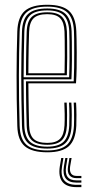

<svg xmlns="http://www.w3.org/2000/svg" viewBox="-20 -626 382 797"><path d="M176.5 6.2Q113 6.2 83.2 -18.8Q53.5 -43.8 51.8 -103.2Q50 -161.5 49.4 -213.4Q48.8 -265.2 48.8 -312.9Q48.8 -360.5 49.6 -405.8Q50.5 -451 51.8 -495.8Q53.8 -555 82.9 -580.6Q112 -606.2 176.2 -606.2Q238.2 -606.2 266.2 -581Q294.2 -555.8 296.8 -496.8Q297.2 -488.5 297.8 -464.6Q298.2 -440.8 298.5 -408.4Q298.8 -376 298.1 -342.1Q297.5 -308.2 295.5 -280H97.8Q98 -250.5 98.4 -222.4Q98.8 -194.2 99.4 -165.5Q100 -136.8 100.8 -105.2Q102 -66.8 119.2 -49.8Q136.5 -32.8 176.5 -32.8Q212.5 -32.8 229.1 -49.6Q245.8 -66.5 247.8 -105.8Q248.8 -124.8 248.5 -152.9Q248.2 -181 247 -200H256.8Q258.2 -176.5 258.4 -148.6Q258.5 -120.8 257.8 -105.2Q255.5 -62.2 236.5 -43.6Q217.5 -25 176.5 -25Q131.8 -25 112 -43.8Q92.2 -62.5 90.8 -105Q89.8 -140.5 89.1 -171.5Q88.5 -202.5 88.2 -231.4Q88 -260.2 87.8 -288.5H286Q287.2 -314.8 287.8 -347.1Q288.2 -379.5 288.1 -410.6Q288 -441.8 287.8 -465.1Q287.5 -488.5 287 -496.2Q284.8 -551.5 258.8 -575Q232.8 -598.5 176.2 -598.5Q116.5 -598.5 89.9 -574.4Q63.2 -550.2 61.5 -494.8Q60.2 -451.8 59.4 -406.6Q58.5 -361.5 58.5 -313.5Q58.5 -265.5 59.1 -213.5Q59.8 -161.5 61.5 -104.5Q63 -49.5 89.6 -25.5Q116.2 -1.5 176.5 -1.5Q232.5 -1.5 258.4 -25.2Q284.2 -49 287 -104.2Q287.5 -113.5 287.6 -130.6Q287.8 -147.8 287.4 -166.6Q287 -185.5 286 -200H295.8Q297.2 -178.2 297.4 -148.9Q297.5 -119.5 296.8 -103.8Q293.8 -44.8 265.8 -19.2Q237.8 6.2 176.5 6.2ZM176.5 -9.2Q123 -9.2 97.9 -30.9Q72.8 -52.5 71.2 -104.5Q69.8 -160 69 -211Q68.2 -262 68.2 -309.9Q68.2 -357.8 69.1 -403.6Q70 -449.5 71.2 -494.5Q72.8 -546 97.2 -568.4Q121.8 -590.8 176.2 -590.8Q228.2 -590.8 251.6 -568.6Q275 -546.5 277.2 -496Q277.8 -485.8 278.2 -452.4Q278.8 -419 278.5 -376.6Q278.2 -334.2 276.5 -296.8H78Q78 -253.5 78.8 -204.1Q79.5 -154.8 81 -104.8Q82.5 -57.5 105 -37.4Q127.5 -17.2 176.5 -17.2Q222.8 -17.2 243.9 -37.6Q265 -58 267.5 -105Q268.2 -119.2 268.1 -148.5Q268 -177.8 266.5 -200H276.2Q277.8 -177.8 277.9 -148.5Q278 -119.2 277.2 -104.5Q274.8 -53.5 251.2 -31.4Q227.8 -9.2 176.5 -9.2ZM78 -305.2H267Q268.5 -343.5 268.6 -383.2Q268.8 -423 268.4 -453.8Q268 -484.5 267.5 -495.5Q265.5 -541.8 244.6 -562.2Q223.8 -582.8 176.2 -582.8Q125.2 -582.8 103.9 -561.5Q82.5 -540.2 81 -494Q79.5 -446.8 78.9 -399.1Q78.2 -351.5 78 -305.2ZM88 -313.5Q88 -342 88.2 -371Q88.5 -400 89.1 -430.4Q89.8 -460.8 90.8 -493.8Q92.2 -537.5 112.1 -556.2Q132 -575 176.2 -575Q219.2 -575 237.6 -555.9Q256 -536.8 257.8 -495Q258.2 -483.2 258.6 -453.8Q259 -424.2 258.9 -386.9Q258.8 -349.5 257.5 -313.5ZM97.8 -322H248Q248.8 -358.2 248.9 -393.9Q249 -429.5 248.6 -456.8Q248.2 -484 247.8 -494.5Q246.2 -532.8 230 -550Q213.8 -567.2 176.2 -567.2Q136.5 -567.2 119.2 -549.9Q102 -532.5 100.8 -493.5Q99.8 -462 99.1 -433.2Q98.5 -404.5 98.2 -377.2Q98 -350 97.8 -322ZM243.2 30 237.5 65.2Q231.2 103 246.4 122.1Q261.5 141.2 297.5 141.2H317.8V150.8H297.5Q256.8 150.8 239.2 129Q221.8 107.2 228.2 65.2L234.2 30ZM277.2 30 271.2 64.5Q268.2 83.8 274.9 94Q281.5 104.2 297.5 104.2H317.8V113.5H297.5Q277 113.5 267.8 100.8Q258.5 88 262.5 64.5L268.2 30ZM260.2 30 254.5 65Q249.8 93.8 260.5 108.2Q271.2 122.8 297.5 122.8H317.8V132H297.5Q266.5 132 253.2 114.9Q240 97.8 245.2 65L251.2 30Z"/></svg>

Font: Big Shoulders Inline Text Thin ExtraLight
Style: Regular
Weight: 250
Version: Version 2.002